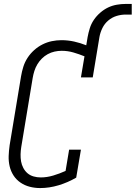

<svg xmlns="http://www.w3.org/2000/svg" viewBox="-20 -947 689 975"><path d="M184 8Q157 8 131.5 1.5Q106 -5 84.5 -19.5Q63 -34 49 -55.5Q35 -77 29 -102.5Q23 -128 24 -155Q25 -182 29 -210L87 -560Q91 -584 98.5 -608Q106 -632 120 -653.5Q134 -675 153.5 -692.5Q173 -710 196 -721.5Q219 -733 243.5 -738Q268 -743 292 -743Q325 -743 356.5 -736Q388 -729 418 -717L425 -759Q429 -781 436 -803.5Q443 -826 456.5 -846Q470 -866 489 -882.5Q508 -899 529 -909Q550 -919 573 -923Q596 -927 618 -927H649V-873H618Q595 -873 572 -866Q549 -859 530 -843Q511 -827 500 -804.5Q489 -782 485 -759L451 -554H391L409 -661Q382 -672 353 -680.5Q324 -689 293 -689Q275 -689 257 -685Q239 -681 222.5 -672Q206 -663 192.5 -649.5Q179 -636 169.5 -620Q160 -604 154.5 -586.5Q149 -569 146 -551L88 -201Q85 -182 84.5 -163.5Q84 -145 87 -127.5Q90 -110 98.5 -94Q107 -78 120 -67Q133 -56 150.5 -51Q168 -46 187 -46Q218 -46 250 -55.5Q282 -65 313 -79L331 -187H391L367 -45Q324 -20 277 -6Q230 8 184 8Z"/></svg>

Font: Iosevka QP Light
Style: Italic
Weight: 300
Italic angle: -9°
Designer: Belleve Invis
Foundry: Belleve Invis
Version: Version 20.0.0; ttfautohint (v1.8.4)